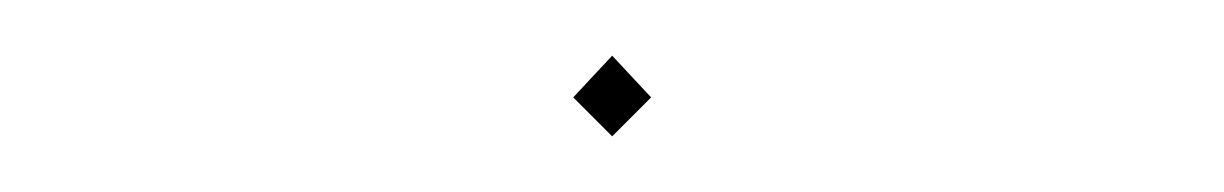

<svg xmlns="http://www.w3.org/2000/svg" viewBox="-20 -378 440 69"><path d="M186 -343 200 -358 214 -343 200 -329Z"/></svg>

Font: FiraGO Four
Style: Regular
Weight: 100
Designer: bBox Type
Foundry: bBox Type GmbH
Version: Version 1.001